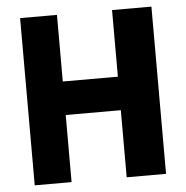

<svg xmlns="http://www.w3.org/2000/svg" viewBox="-50 -729 754 778"><g transform="rotate(-5 327.0 -340.0)"><path d="M434.1 -680.2H594.2V0H434.1V-272.9H210V0H60.1V-680.2H210V-409.2H434.1Z"/></g></svg>

Font: Glacial Indifference
Style: Bold
Weight: 700
Version: Version 1.001